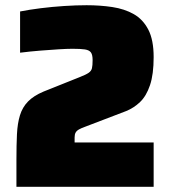

<svg xmlns="http://www.w3.org/2000/svg" viewBox="-20 -716 654 736"><path d="M43 0V-104Q43 -160 45 -201.5Q47 -243 56.5 -274Q66 -305 87.5 -327Q109 -349 147 -365L287 -421Q310 -430 320 -437Q330 -444 332.5 -454.5Q335 -465 335 -486Q335 -506 328.5 -515Q322 -524 305.5 -526.5Q289 -529 258 -529Q237 -529 205 -527Q173 -525 135 -522Q97 -519 57 -514V-672Q92 -679 136 -684.5Q180 -690 226 -693Q272 -696 312 -696Q364 -696 410.5 -689Q457 -682 492.5 -662Q528 -642 548.5 -602.5Q569 -563 569 -497Q569 -431 555 -389.5Q541 -348 517 -325Q493 -302 463 -290L306 -230Q292 -225 283 -220Q274 -215 270 -208Q266 -201 266 -189V-170H569V0Z"/></svg>

Font: Saira Thin Black
Style: Regular
Weight: 900
Version: Version 1.101